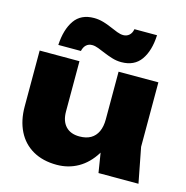

<svg xmlns="http://www.w3.org/2000/svg" viewBox="-120 -939 1032 1067"><g transform="rotate(15 396.0 -405.0)"><path d="M300 16Q220 16 162.5 -17Q105 -50 75 -110.5Q45 -171 45 -251V-573H274V-284Q274 -229 302 -199Q330 -169 381 -169Q420 -169 446 -184Q472 -199 485.5 -228Q499 -257 499 -299L568 -263Q556 -172 517 -109.5Q478 -47 422.5 -15.5Q367 16 300 16ZM537 0 499 -237V-573H728V-202L767 0ZM137 -630Q142 -720 179 -773Q216 -826 291 -826Q318 -826 344 -818.5Q370 -811 392.5 -801Q415 -791 435 -783.5Q455 -776 471 -776Q491 -776 505 -788.5Q519 -801 523 -824H653Q649 -734 611.5 -681Q574 -628 499 -628Q472 -628 446 -636Q420 -644 397.5 -653.5Q375 -663 355.5 -670.5Q336 -678 320 -678Q299 -678 285.5 -665.5Q272 -653 267 -630Z"/></g></svg>

Font: Unbounded ExtraBold
Style: Regular
Weight: 800
Designer: Luke Prowse, Jean-Baptiste Morizot, Fátima Lázaro, Florian Runge
Foundry: NaN
Version: Version 1.701;gftools[0.9.28.dev5+ged2979d]